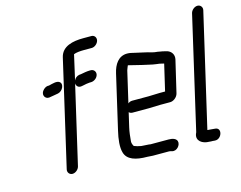

<svg xmlns="http://www.w3.org/2000/svg" viewBox="-101 -851 1329 1057"><g transform="rotate(-15 563.0 -322.0)"><path d="M181 -416C197 -418 220 -423 234 -425C261 -431 279 -468 259 -483C245 -494 218 -485 197 -480H190C181 -479 174 -475 166 -468C141 -445 155 -414 181 -416ZM197 23C214 23 232 8 236 -9L339 -454C340 -440 350 -427 369 -430L380 -432C388 -434 409 -438 418 -438H425C443 -438 462 -452 466 -470C470 -487 458 -502 441 -502H434C421 -502 397 -498 383 -495L373 -494C359 -491 349 -483 343 -470L375 -611C388 -617 413 -619 431 -619H478C495 -619 513 -634 517 -651C521 -668 510 -683 493 -683H446C387 -683 325 -670 311 -611L172 -9C168 8 180 23 197 23Z M645 -475C648 -475 650 -475 652 -474C673 -469 699 -462 721 -457C748 -452 772 -444 799 -441L815 -439C823 -438 834 -434 841 -433L806 -283H774C761 -283 727 -281 712 -281H618C609 -281 601 -278 594 -272L635 -449C636 -454 643 -469 645 -475ZM760 -219H814C835 -217 859 -235 864 -257L907 -440C912 -466 898 -485 878 -493L859 -498C852 -500 846 -501 839 -502L823 -505C811 -506 802 -507 792 -510C764 -519 727 -525 700 -532C684 -535 676 -539 658 -539C608 -539 582 -498 571 -449L500 -142C489 -96 484 -51 493 -20C505 24 553 39 619 39C629 39 639 41 650 41H742C749 41 752 43 757 44C783 53 811 22 803 -2C797 -17 779 -23 756 -23H654C647 -24 641 -25 634 -25C626 -25 609 -27 602 -27C588 -29 572 -34 562 -38C557 -45 551 -60 554 -72C556 -94 558 -117 564 -143L583 -225C588 -220 594 -217 603 -217H697C712 -217 747 -219 760 -219Z M1061 -661 914 -24C913 -21 912 -17 910 -14C896 24 931 47 969 47C976 48 982 48 989 48L1001 49C1041 52 1059 -11 1020 -14L1009 -15L986 -17C983 -17 979 -17 976 -18L1125 -661C1129 -678 1117 -693 1100 -693C1083 -693 1065 -678 1061 -661Z"/></g></svg>

Font: Electronic
Style: SeBdIt
Weight: 600
Version: Version 1.011